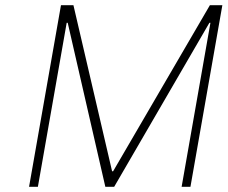

<svg xmlns="http://www.w3.org/2000/svg" viewBox="-20 -720 877 740"><path d="M215 -700H263L412 -60H416L789 -700H837L714 0H680L791 -632H787L420 0H386L241 -632H237L126 0H92Z"/></svg>

Font: Be Vietnam Thin
Style: Italic
Weight: 250
Italic angle: -9°
Designer: Gabriel Lam
Foundry: TypeRant
Version: Version 3.000